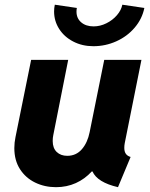

<svg xmlns="http://www.w3.org/2000/svg" viewBox="-20 -776 627 804"><path d="M40 -155.8Q40 -179.2 44.9 -202.1L110.4 -525.4H265.6L203.1 -210Q200.7 -199.2 200.7 -185.5Q200.7 -155.8 217.5 -139.6Q234.4 -123.5 261.7 -123.5Q298.8 -123.5 322.8 -151.1Q346.7 -178.7 355.5 -223.1L416.5 -525.4H572.3L502.4 -176.8Q500.5 -167 500.5 -156.7Q500.5 -141.1 507.1 -131.8Q513.7 -122.6 526.9 -118.7L474.1 7.8Q387.7 -12.2 367.2 -58.1H364.3Q335.4 -26.4 297.4 -9.3Q259.3 7.8 214.4 7.8Q167 7.8 127.2 -11.5Q87.4 -30.8 63.7 -67.6Q40 -104.5 40 -155.8ZM206.5 -728Q206.5 -741.7 209.5 -756.3L301.8 -742.7Q300.3 -734.9 300.3 -727.5Q300.3 -699.2 320.1 -682.4Q339.8 -665.5 372.1 -665.5Q399.4 -665.5 425.5 -678.5Q451.7 -691.4 469.7 -712.4Q487.8 -733.4 492.2 -756.3L584.5 -742.7Q575.2 -696.8 543.9 -660.2Q512.7 -623.5 467 -603Q421.4 -582.5 371.1 -582.5Q324.2 -582.5 286.6 -602.1Q249 -621.6 227.8 -654.8Q206.5 -688 206.5 -728Z"/></svg>

Font: Reddit Sans Fudge ExBold Italic
Style: Regular
Weight: 800
Italic angle: -11.25°
Designer: Stephen Hutchings
Version: Version 1.013